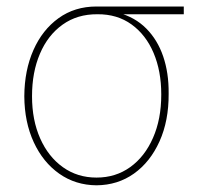

<svg xmlns="http://www.w3.org/2000/svg" viewBox="-20 -550 631 582"><path d="M53.7 -257.8V-258.8Q54.2 -336.9 81.3 -398.2Q108.4 -459.5 157.5 -494.9Q206.5 -530.3 272.5 -530.3Q284.2 -527.8 293.5 -525.1Q302.7 -522.5 313 -519.3Q323.2 -516.1 337.9 -511.7Q389.2 -498 423.3 -463.6Q457.5 -429.2 474.6 -379.2Q491.7 -329.1 491.2 -267.6V-265.6Q491.7 -184.1 463.6 -121.6Q435.5 -59.1 386.2 -23.9Q336.9 11.2 272.5 11.7Q209 11.2 159.7 -23.4Q110.4 -58.1 82.3 -118.9Q54.2 -179.7 53.7 -257.8ZM77.1 -258.8V-257.8Q77.1 -186 101.8 -130.4Q126.5 -74.7 170.7 -43.2Q214.8 -11.7 272.5 -11.7Q330.6 -11.7 374.8 -43.5Q418.9 -75.2 443.8 -132.1Q468.8 -189 468.8 -262.7V-264.6Q468.8 -334.5 445.6 -389.4Q422.4 -444.3 378.9 -475.8Q335.4 -507.3 275.4 -506.8Q214.4 -507.3 169.7 -475.3Q125 -443.4 101.1 -387.2Q77.1 -331.1 77.1 -258.8ZM537.1 -530.3V-506.8H272.5V-530.3Z"/></svg>

Font: Inter Tight Thin
Style: Regular
Weight: 250
Designer: Rasmus Andersson
Foundry: rsms
Version: Version 3.004